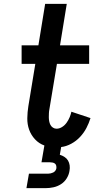

<svg xmlns="http://www.w3.org/2000/svg" viewBox="-20 -755 540 995"><path d="M117 220 130 145H230Q236 145 242.5 143.5Q249 142 255.5 139Q262 136 266.5 130Q271 124 272 118Q273 111 271.5 104Q270 97 265 93Q260 89 253 87.5Q246 86 239 86H195L210 -1Q182 -11 161.5 -33Q141 -55 131 -83Q121 -111 121.5 -142.5Q122 -174 127 -205L163 -424H92V-520H179L214 -735H326L291 -520H442V-424H275L236 -189Q234 -179 233.5 -168.5Q233 -158 233 -147.5Q233 -137 235 -126.5Q237 -116 241.5 -107.5Q246 -99 254.5 -93.5Q263 -88 273 -88Q288 -88 302 -97Q316 -106 325.5 -119.5Q335 -133 341 -147.5Q347 -162 350 -176L449 -143Q441 -117 428 -92Q415 -67 395 -45.5Q375 -24 349 -10Q323 4 297 7L290 47Q303 51 314.5 58.5Q326 66 332.5 77Q339 88 341 102Q343 116 340 131Q337 151 325.5 169.5Q314 188 296 199.5Q278 211 257.5 215.5Q237 220 217 220Z"/></svg>

Font: Iosevka SS18
Style: Bold Italic
Weight: 700
Italic angle: -9°
Monospace: yes
Designer: Belleve Invis
Foundry: Belleve Invis
Version: Version 25.1.1; ttfautohint (v1.8.4)